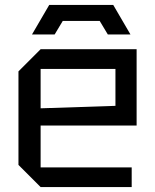

<svg xmlns="http://www.w3.org/2000/svg" viewBox="-20 -760 630 780"><path d="M55 -90V-470L145 -560H535V-250H145V-80H515V0H145ZM145 -320 449 -330V-480H145ZM202 -620H110L180 -740H440L510 -620H418L385 -675H235Z"/></svg>

Font: Tektur
Style: Regular
Weight: 400
Designer: Adam Jagosz
Foundry: Adam Jagosz
Version: Version 1.005;gftools[0.9.30]